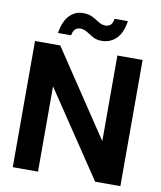

<svg xmlns="http://www.w3.org/2000/svg" viewBox="-96 -972 882 1049"><g transform="rotate(10 345.5 -448.0)"><path d="M47 0V-700H187L504 -225V-700H644V0H504L187 -473V0ZM405 -764Q376 -764 355.5 -775.5Q335 -787 317.5 -798.5Q300 -810 280 -810Q243 -810 236 -765H163Q174 -833 205.5 -864.5Q237 -896 280 -896Q312 -896 333.5 -884.5Q355 -873 373 -861.5Q391 -850 411 -850Q448 -850 454 -895H528Q518 -828 485 -796Q452 -764 405 -764Z"/></g></svg>

Font: Host Grotesk ExtraBold
Style: Regular
Weight: 800
Designer: Doğukan Karapınar
Foundry: Element Type
Version: Version 1.003; ttfautohint (v1.8.4.7-5d5b)